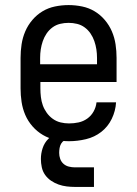

<svg xmlns="http://www.w3.org/2000/svg" viewBox="-20 -548 540 756"><path d="M252 8Q225 8 198.5 2.5Q172 -3 149 -16.5Q126 -30 108 -50.5Q90 -71 79.5 -95.5Q69 -120 65 -146.5Q61 -173 61 -200V-320Q61 -347 65 -373.5Q69 -400 79.5 -424.5Q90 -449 107.5 -469.5Q125 -490 147.5 -503.5Q170 -517 196.5 -522.5Q223 -528 250 -528Q277 -528 303.5 -522.5Q330 -517 352.5 -503.5Q375 -490 392.5 -469.5Q410 -449 420.5 -424.5Q431 -400 435 -373.5Q439 -347 439 -320V-225H139V-200Q139 -183 141 -166Q143 -149 148.5 -133.5Q154 -118 164 -104Q174 -90 188 -80Q202 -70 218.5 -66Q235 -62 252 -62Q271 -62 289.5 -66Q308 -70 323.5 -81Q339 -92 348.5 -109Q358 -126 360 -145H437Q435 -111 420 -80Q405 -49 378.5 -28.5Q352 -8 318.5 0Q285 8 252 8ZM362 -295V-320Q362 -337 359.5 -353.5Q357 -370 351.5 -386Q346 -402 336.5 -416Q327 -430 313.5 -440Q300 -450 283.5 -454Q267 -458 250 -458Q233 -458 216.5 -454Q200 -450 186.5 -440Q173 -430 163.5 -416Q154 -402 148.5 -386Q143 -370 140.5 -353.5Q138 -337 138 -320V-295ZM275 188Q259 188 242.5 186Q226 184 210.5 178.5Q195 173 181 163.5Q167 154 157.5 140.5Q148 127 144.5 110.5Q141 94 141 78Q141 56 148 35Q155 14 170.5 -1.5Q186 -17 207 -23.5Q228 -30 250 -30V0Q241 0 233 5Q225 10 220.5 18Q216 26 214.5 35.5Q213 45 213 54Q213 66 217 77.5Q221 89 230 97Q239 105 251 108Q263 111 275 111H350V188Z"/></svg>

Font: Iosevka Gothic
Style: Regular
Weight: 400
Monospace: yes
Designer: Belleve Invis
Foundry: Belleve Invis
Version: Version 15.5.1; ttfautohint (v1.8.4)